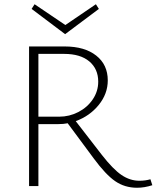

<svg xmlns="http://www.w3.org/2000/svg" viewBox="-20 -877 738 905"><path d="M698 -4Q661 8 626 8Q568 8 523 -23Q478 -54 422 -130L299 -296Q280 -292 255 -292H161V0H117V-658H285Q379 -658 433.5 -615Q488 -572 488 -498Q488 -435 445.5 -382.5Q403 -330 337 -306L460 -147Q513 -79 553 -52Q593 -25 637 -25Q665 -25 689 -32ZM259 -327Q307 -327 349.5 -349Q392 -371 417.5 -409Q443 -447 443 -492Q443 -552 401 -587.5Q359 -623 282 -623H161V-327ZM446 -835 287 -716 129 -835 143 -857 288 -759 432 -857Z"/></svg>

Font: Ysabeau Light
Style: Regular
Weight: 300
Designer: Christian Thalmann (Catharsis Fonts)
Version: Version 0.003